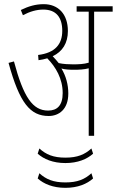

<svg xmlns="http://www.w3.org/2000/svg" viewBox="-20 -652 561 922"><path d="M308 -203C308 -245 297 -287 275 -323C292 -318 314 -317 336 -317C358 -317 384 -318 406 -324V0H432V-596H521V-622H348V-596H406V-351C383 -344 357 -343 331 -343C311 -343 285 -344 262 -349C253 -360 243 -372 233 -382C280 -404 306 -445 306 -503C306 -584 260 -632 190 -632C151 -632 117 -622 80 -604L90 -579C124 -597 156 -606 188 -606C250 -606 279 -568 279 -504C279 -440 245 -398 163 -388L165 -363C180 -365 194 -368 207 -372C248 -330 281 -274 281 -205C281 -145 254 -121 211 -121C137 -121 93 -185 47 -357L21 -350C74 -157 125 -95 214 -95C262 -95 308 -126 308 -203ZM294 131C354 131 398 112 427 86L419 61C387 90 352 105 294 105C236 105 201 90 169 61L161 86C190 112 234 131 294 131ZM294 250C354 250 398 231 427 205L419 180C387 209 352 224 294 224C236 224 201 209 169 180L161 205C190 231 234 250 294 250Z"/></svg>

Font: Noto Sans Devanagari UI ExtraCondensed Thin
Style: Regular
Weight: 100
Width: 2
Designer: Jelle Bosma - Monotype Design Team
Foundry: Monotype Imaging Inc.
Version: Version 2.004